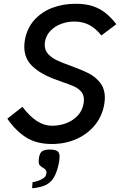

<svg xmlns="http://www.w3.org/2000/svg" viewBox="-20 -755 640 1020"><path d="M257 -87Q296.5 -87 332.5 -100.8Q368.5 -114.5 393.5 -141.5Q418.5 -168.5 424.5 -207.5Q426 -216.5 426 -224.5Q426 -250.5 411.5 -267.8Q397 -285 374.2 -295.5Q351.5 -306 311 -319.5Q277.5 -331 256.5 -339.5Q188.5 -367 148.8 -406.5Q109 -446 109 -507.5Q109 -526 112.5 -544Q124 -606.5 163 -649.5Q202 -692.5 259 -713.8Q316 -735 382.5 -735Q434.5 -735 473 -722.2Q511.5 -709.5 540.5 -686.2Q569.5 -663 598 -626.5L518.5 -566.5Q490 -603 455.2 -621.8Q420.5 -640.5 375 -640.5Q338 -640.5 304 -627.8Q270 -615 247 -590.2Q224 -565.5 218.5 -531.5Q217.5 -526.5 217.5 -517Q217.5 -488 235.8 -468Q254 -448 281.5 -435Q309 -422 356.5 -405Q415.5 -383.5 451 -365.5Q486.5 -347.5 511.8 -315.8Q537 -284 537 -235.5Q537 -220 534 -202Q523.5 -139.5 484.8 -91.2Q446 -43 386.2 -16.5Q326.5 10 255 10Q172.5 10 116.8 -26.2Q61 -62.5 19 -124.5L99 -187.5Q138 -136.5 176.2 -111.8Q214.5 -87 257 -87ZM204.5 195.5Q214 190 219 184.2Q224 178.5 226 168.5L227 160.5Q227 150 216.5 141.5Q214 139.5 205.5 134.5Q195 128 190.2 121.8Q185.5 115.5 185.5 101L186.5 87.5Q190 58.5 203.2 49Q216.5 39.5 243 39.5Q273.5 39.5 285 48Q296.5 56.5 296.5 77Q296.5 86.5 295 97.5Q289 138.5 274 172.5Q261.5 200 243 215Q223.5 230.5 198 237Q172 244.5 150.5 244.5L153 212.5Q166.5 211 180.5 206.2Q194.5 201.5 204.5 195.5Z"/></svg>

Font: JuliaMono Medium
Style: Italic
Weight: 500
Italic angle: -9°
Monospace: yes
Designer: cormullion
Foundry: corm
Version: Version 0.054; ttfautohint (v1.8.4)